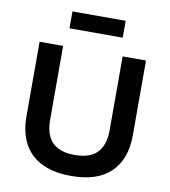

<svg xmlns="http://www.w3.org/2000/svg" viewBox="-93 -928 901 1020"><g transform="rotate(10 358.0 -418.0)"><path d="M359 13Q300 13 254 1Q208 -11 173.5 -34Q139 -57 116.5 -90Q94 -123 82.5 -165Q71 -207 71 -256V-660H198V-261Q198 -207 216 -171Q234 -135 269.5 -117.5Q305 -100 358 -100Q413 -100 448 -117.5Q483 -135 501 -171Q519 -207 519 -261V-660H645V-256Q645 -128 573 -57.5Q501 13 359 13ZM215 -758V-849H502V-758Z"/></g></svg>

Font: Bricolage Grotesque 20pt SemiBold
Style: Regular
Weight: 600
Version: Version 1.001;gftools[0.9.33.dev8+g029e19f]